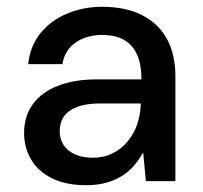

<svg xmlns="http://www.w3.org/2000/svg" viewBox="-20 -534 597 566"><path d="M235 12Q173 12 132 -9Q91 -30 71 -65Q51 -100 51 -142Q51 -191 76.5 -226.5Q102 -262 150.5 -281Q199 -300 266 -300H397Q397 -344 384 -373Q371 -402 345.5 -416.5Q320 -431 281 -431Q236 -431 203.5 -409Q171 -387 164 -345H63Q69 -399 99.5 -436.5Q130 -474 178 -494Q226 -514 281 -514Q351 -514 399.5 -489Q448 -464 472.5 -418.5Q497 -373 497 -311V0H410L402 -85Q391 -65 376 -47Q361 -29 340.5 -16Q320 -3 293.5 4.5Q267 12 235 12ZM254 -69Q286 -69 312 -82Q338 -95 356.5 -117.5Q375 -140 384.5 -168Q394 -196 395 -227V-229H276Q233 -229 206.5 -218.5Q180 -208 168 -190Q156 -172 156 -148Q156 -124 167.5 -106.5Q179 -89 201 -79Q223 -69 254 -69Z"/></svg>

Font: DM Sans 16pt Medium
Style: Regular
Weight: 500
Version: Version 4.004;gftools[0.9.30]